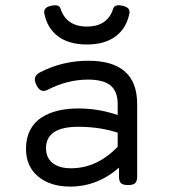

<svg xmlns="http://www.w3.org/2000/svg" viewBox="-20 -690 640 721"><path d="M128.9 -417.5Q101.1 -402.8 116.2 -371.6Q131.8 -338.9 158.2 -352.5Q233.9 -391.1 309.6 -391.1Q368.7 -391.1 395.3 -368.9Q421.9 -346.7 421.9 -299.3V-130.9L426.8 -67.9V-26.9Q426.8 -9.8 434.1 -2.4Q441.4 4.9 460.4 4.9H461.4Q480.5 4.9 487.8 -2.4Q495.1 -9.8 495.1 -26.9V-299.3Q495.1 -461.9 311.5 -461.9Q213.4 -461.9 128.9 -417.5ZM77.6 -131.8Q77.6 -64.9 123.3 -27.1Q168.9 10.7 243.7 10.7Q348.6 10.7 432.6 -65.4L427.2 -144.5Q347.2 -58.1 246.6 -58.1Q202.1 -58.1 177.5 -77.9Q152.8 -97.7 152.8 -133.3Q152.8 -213.9 273.9 -213.9Q358.4 -213.9 428.7 -189.5L429.2 -255.4Q355 -282.7 273.4 -282.7Q231.9 -282.7 197.5 -274.4Q163.1 -266.1 135.7 -248.5Q108.4 -231 93 -201.2Q77.6 -171.4 77.6 -131.8ZM405.3 -658.2Q384.3 -590.3 306.2 -590.3Q229 -590.3 207 -658.2Q201.7 -674.8 172.4 -668.5Q141.6 -662.1 146.5 -638.7Q157.7 -583.5 198.5 -553.2Q239.3 -522.9 306.2 -522.9Q373 -522.9 413.8 -553.2Q454.6 -583.5 465.8 -638.7Q470.7 -662.1 439.9 -668.5Q410.6 -674.8 405.3 -658.2Z"/></svg>

Font: Courier Prime Code
Style: Regular
Weight: 400
Designer: Alan Dague-Greene
Foundry: Quote-Unquote Apps
Version: Version 3.18